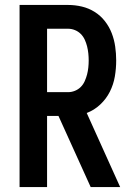

<svg xmlns="http://www.w3.org/2000/svg" viewBox="-20 -755 540 775"><path d="M59 0V-735H255Q283 -735 310.5 -728.5Q338 -722 362 -707Q386 -692 403.5 -669.5Q421 -647 431 -621Q441 -595 445 -567Q449 -539 449 -511Q449 -478 443.5 -446Q438 -414 423.5 -385Q409 -356 384.5 -333Q360 -310 330 -299L465 0H346L216 -287H170V0ZM170 -383H255Q269 -383 282.5 -388.5Q296 -394 306 -404Q316 -414 322 -427.5Q328 -441 331.5 -454.5Q335 -468 336.5 -482.5Q338 -497 338 -511Q338 -525 336.5 -539.5Q335 -554 331.5 -568Q328 -582 322 -595Q316 -608 306 -618Q296 -628 282.5 -633.5Q269 -639 255 -639H170Z"/></svg>

Font: Iosevka SS18
Style: Bold
Weight: 700
Monospace: yes
Designer: Belleve Invis
Foundry: Belleve Invis
Version: Version 25.1.1; ttfautohint (v1.8.4)